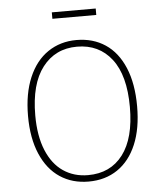

<svg xmlns="http://www.w3.org/2000/svg" viewBox="-57 -890 805 950"><g transform="rotate(-5 345.0 -415.0)"><path d="M616 -340Q616 -230 583 -151.5Q550 -73 489 -31.5Q428 10 345 10Q264 10 203 -30.5Q142 -71 108 -150Q74 -229 74 -339Q74 -450 108 -530Q142 -610 203.5 -651.5Q265 -693 345 -693Q427 -693 488 -652.5Q549 -612 582.5 -532.5Q616 -453 616 -340ZM110 -339Q110 -237 139.5 -165.5Q169 -94 222 -58Q275 -22 345 -22Q456 -22 518 -103.5Q580 -185 580 -340Q580 -497 517 -578.5Q454 -660 345 -660Q237 -660 173.5 -577.5Q110 -495 110 -339ZM236 -808V-840H454V-808Z"/></g></svg>

Font: FiraGO UltraLight
Style: Regular
Weight: 200
Designer: bBox Type
Foundry: bBox Type GmbH
Version: Version 1.001